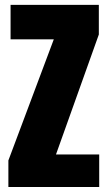

<svg xmlns="http://www.w3.org/2000/svg" viewBox="-20 -752 426 772"><path d="M378.9 0H13.7V-106.9L196.3 -593.8H22.5V-732.4H377.4V-613.3L205.1 -130.9H378.9Z"/></svg>

Font: Anton
Style: Regular
Weight: 400
Designer: Vernon Adams, Tural Alisoy
Foundry: Vernon Adams
Version: Version 2.300